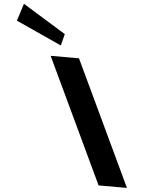

<svg xmlns="http://www.w3.org/2000/svg" viewBox="-642 -1210 1020 1268"><g transform="rotate(5 -132.0 -576.0)"><path d="M-535.6 -1152 -572.2 -1037 -269 -899 -249.4 -976ZM-142 -825H-330L60 0H248Z"/></g></svg>

Font: Hussar
Style: BdOpOblFive
Weight: 700
Foundry: Cannot Into Space Fonts
Version: Version 2.00